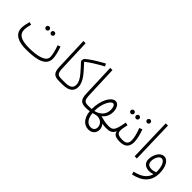

<svg xmlns="http://www.w3.org/2000/svg" viewBox="113 -1738 2999 2999"><g transform="rotate(45 1612.0 -238.5)"><path d="M446 -417C466 -417 482 -434 482 -453C482 -474 466 -491 446 -491C425 -491 408 -474 408 -453C408 -434 425 -417 446 -417ZM331 -417C351 -417 368 -434 368 -453C368 -474 351 -491 331 -491C310 -491 293 -474 293 -453C293 -434 310 -417 331 -417Z M322 21C598 21 725 -37 725 -177C725 -233 701 -322 674 -393L628 -376C659 -290 678 -218 678 -165C678 -66 525 -29 341 -29C162 -29 86 -78 86 -178C86 -221 99 -275 109 -309L63 -322C50 -276 36 -217 36 -168C36 -33 154 21 322 21Z M1037 5C1061 5 1071 -7 1071 -21C1071 -34 1064 -45 1044 -45C955 -45 940 -68 935 -182L915 -707H866L886 -161C890 -35 926 5 1037 5Z M1037 5H1115C1275 5 1319 -67 1319 -145C1318 -269 1204 -373 1103 -486C1167 -537 1250 -591 1386 -665L1363 -707C1209 -623 1130 -568 1077 -522C1066 -511 1060 -487 1060 -466C1060 -454 1090 -433 1185 -322C1241 -259 1272 -199 1272 -149C1272 -94 1251 -45 1122 -45H1044Z M1630 5C1654 5 1664 -7 1664 -21C1664 -34 1657 -45 1637 -45C1548 -45 1533 -68 1528 -182L1508 -707H1459L1479 -161C1483 -35 1519 5 1630 5Z M1630 5C1658 5 1685 2 1711 -2C1725 144 1801 217 1899 217C2027 217 2062 76 1987 -4C2018 2 2047 5 2075 5C2099 5 2109 -6 2109 -21C2109 -36 2100 -45 2082 -45C2011 -45 1946 -63 1895 -77C1959 -122 1981 -192 1981 -255C1981 -331 1947 -401 1886 -401C1799 -401 1709 -250 1709 -52V-48C1686 -45 1661 -45 1637 -45ZM1759 -61C1759 -222 1833 -348 1883 -348C1913 -348 1930 -301 1930 -252C1930 -130 1840 -73 1759 -56C1759 -61 1759 -61 1759 -61ZM1899 166C1834 166 1774 117 1762 -12C1793 -19 1827 -32 1848 -32C1929 -32 1979 25 1979 86C1979 133 1952 166 1899 166Z M2307 -428C2327 -428 2343 -445 2343 -464C2343 -485 2327 -502 2307 -502C2286 -502 2269 -485 2269 -464C2269 -445 2286 -428 2307 -428ZM2192 -428C2212 -428 2229 -445 2229 -464C2229 -485 2212 -502 2192 -502C2171 -502 2154 -485 2154 -464C2154 -445 2171 -428 2192 -428Z M2075 5C2152 5 2196 -7 2232 -78C2242 -23 2279 5 2380 5C2405 5 2414 -7 2414 -21C2414 -34 2407 -45 2387 -45C2276 -45 2262 -82 2262 -131C2262 -169 2272 -210 2284 -264L2235 -274C2199 -73 2175 -45 2082 -45Z M2475 -505C2495 -505 2511 -522 2511 -541C2511 -562 2495 -579 2475 -579C2454 -579 2437 -562 2437 -541C2437 -522 2454 -505 2475 -505Z M2380 5C2495 5 2545 -52 2545 -151C2545 -221 2521 -307 2493 -383L2444 -364C2475 -280 2497 -206 2497 -146C2497 -76 2468 -45 2387 -45Z M2705 0H2754L2734 -707H2685Z M2876 230C3069 190 3169 84 3169 -87C3169 -214 3122 -327 3033 -327C2945 -327 2889 -215 2889 -120C2889 -34 2950 5 3029 5C3058 5 3087 -1 3111 -11C3083 98 2990 153 2862 182ZM2939 -128C2939 -205 2981 -276 3027 -276C3088 -276 3120 -179 3120 -85C3120 -77 3119 -69 3119 -62C3096 -51 3066 -43 3036 -43C2981 -43 2939 -63 2939 -128Z"/></g></svg>

Font: Noto Sans Arabic Cond Light
Style: Regular
Weight: 300
Width: 3
Designer: Monotype Design Team, Nadine Chahine, Nizar Qandah and Khaled Hosny
Foundry: Monotype Imaging Inc.
Version: Version 2.012